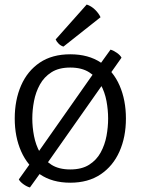

<svg xmlns="http://www.w3.org/2000/svg" viewBox="-20 -794 620 847"><path d="M408.5 -493 467.5 -575Q480.5 -571.5 495.5 -561Q510.5 -550.5 516 -539.5L445.5 -439.5L171 -49L112 33Q98.5 29.5 83.8 19Q69 8.5 63 -2.5L134 -102ZM122.5 -271Q122.5 -233.5 130 -194.2Q137.5 -155 156 -121.5Q174.5 -88 207 -67.2Q239.5 -46.5 290 -46.5Q340.5 -46.5 373.2 -67.2Q406 -88 424.2 -121.5Q442.5 -155 449.8 -194.2Q457 -233.5 457 -271Q457 -308.5 449.8 -348Q442.5 -387.5 424.2 -421Q406 -454.5 373.2 -475.2Q340.5 -496 290 -496Q239.5 -496 207 -475.2Q174.5 -454.5 156 -421Q137.5 -387.5 130 -348Q122.5 -308.5 122.5 -271ZM45 -271Q45 -352.5 73 -416.8Q101 -481 155.5 -517.8Q210 -554.5 290 -554.5Q370.5 -554.5 425 -517.8Q479.5 -481 507.5 -416.8Q535.5 -352.5 535.5 -271Q535.5 -189.5 507 -125.5Q478.5 -61.5 423.8 -24.8Q369 12 290 12Q210.5 12 156 -25.2Q101.5 -62.5 73.2 -126.5Q45 -190.5 45 -271ZM362.5 -774Q382.5 -767.5 399 -751.5Q415.5 -735.5 423.5 -718L260 -588.5Q249 -591.5 239.5 -600.5Q230 -609.5 225.5 -620Z"/></svg>

Font: Signika SC
Style: Regular
Weight: 300
Designer: Anna Giedryś
Foundry: Anna Giedryś
Version: Version 2.000